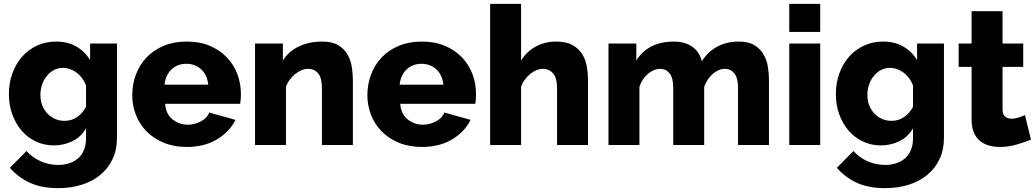

<svg xmlns="http://www.w3.org/2000/svg" viewBox="-20 -750 5359 993"><path d="M259 2Q207 2 164 -19Q121 -40 90.5 -76Q60 -112 43 -160Q26 -208 26 -263Q26 -321 44 -370.5Q62 -420 94 -456.5Q126 -493 171 -514Q216 -535 270 -535Q330 -535 374.5 -509.5Q419 -484 446 -439V-525H585V-36Q585 24 562.5 72Q540 120 500 153.5Q460 187 404 205Q348 223 281 223Q196 223 136 196Q76 169 31 118L117 31Q146 64 189 83.5Q232 103 281 103Q310 103 336 95Q362 87 382 70.5Q402 54 413.5 27.5Q425 1 425 -36V-87Q401 -43 356 -20.5Q311 2 259 2ZM314 -125Q351 -125 380 -145.5Q409 -166 425 -198V-308Q409 -350 376 -374.5Q343 -399 306 -399Q280 -399 258.5 -387.5Q237 -376 221.5 -356.5Q206 -337 197.5 -311.5Q189 -286 189 -259Q189 -230 198.5 -205.5Q208 -181 225 -163Q242 -145 264.5 -135Q287 -125 314 -125Z M946 10Q880 10 827.5 -11.5Q775 -33 738.5 -70Q702 -107 683 -155.5Q664 -204 664 -257Q664 -314 683 -364.5Q702 -415 738 -453Q774 -491 826.5 -513Q879 -535 946 -535Q1013 -535 1065 -513Q1117 -491 1153 -453.5Q1189 -416 1207.5 -367Q1226 -318 1226 -264Q1226 -250 1225 -236.5Q1224 -223 1222 -213H834Q838 -160 872.5 -132.5Q907 -105 951 -105Q986 -105 1018.5 -122Q1051 -139 1062 -168L1198 -130Q1167 -68 1102 -29Q1037 10 946 10ZM1057 -312Q1052 -362 1021 -391Q990 -420 944 -420Q897 -420 866.5 -390.5Q836 -361 831 -312Z M1805 0H1645V-295Q1645 -347 1625.5 -370.5Q1606 -394 1574 -394Q1557 -394 1540 -387Q1523 -380 1507 -367.5Q1491 -355 1478.5 -338Q1466 -321 1459 -301V0H1299V-525H1443V-437Q1472 -484 1525 -509.5Q1578 -535 1647 -535Q1698 -535 1729 -516.5Q1760 -498 1777 -468.5Q1794 -439 1799.5 -404Q1805 -369 1805 -336Z M2162 10Q2096 10 2043.5 -11.5Q1991 -33 1954.5 -70Q1918 -107 1899 -155.5Q1880 -204 1880 -257Q1880 -314 1899 -364.5Q1918 -415 1954 -453Q1990 -491 2042.5 -513Q2095 -535 2162 -535Q2229 -535 2281 -513Q2333 -491 2369 -453.5Q2405 -416 2423.5 -367Q2442 -318 2442 -264Q2442 -250 2441 -236.5Q2440 -223 2438 -213H2050Q2054 -160 2088.5 -132.5Q2123 -105 2167 -105Q2202 -105 2234.5 -122Q2267 -139 2278 -168L2414 -130Q2383 -68 2318 -29Q2253 10 2162 10ZM2273 -312Q2268 -362 2237 -391Q2206 -420 2160 -420Q2113 -420 2082.5 -390.5Q2052 -361 2047 -312Z M3021 0H2861V-295Q2861 -346 2841 -370Q2821 -394 2786 -394Q2772 -394 2755.5 -387.5Q2739 -381 2723.5 -368.5Q2708 -356 2695 -339Q2682 -322 2675 -301V0H2515V-730H2675V-437Q2704 -484 2751.5 -509.5Q2799 -535 2856 -535Q2909 -535 2941.5 -516.5Q2974 -498 2991.5 -469.5Q3009 -441 3015 -405.5Q3021 -370 3021 -336Z M3957 0H3797V-295Q3797 -347 3778 -370.5Q3759 -394 3729 -394Q3713 -394 3696.5 -387Q3680 -380 3666 -367.5Q3652 -355 3640.5 -338Q3629 -321 3622 -301V0H3462V-295Q3462 -347 3443 -370.5Q3424 -394 3394 -394Q3362 -394 3331.5 -368.5Q3301 -343 3287 -301V0H3127V-525H3271V-437Q3300 -485 3349.5 -510Q3399 -535 3465 -535Q3498 -535 3522.5 -527Q3547 -519 3565 -505Q3583 -491 3594 -472.5Q3605 -454 3610 -433Q3640 -482 3689 -508.5Q3738 -535 3801 -535Q3851 -535 3881.5 -516.5Q3912 -498 3929 -468.5Q3946 -439 3951.5 -404Q3957 -369 3957 -336Z M4062 0V-525H4222V0ZM4062 -585V-730H4222V-585Z M4536 2Q4484 2 4441 -19Q4398 -40 4367.5 -76Q4337 -112 4320 -160Q4303 -208 4303 -263Q4303 -321 4321 -370.5Q4339 -420 4371 -456.5Q4403 -493 4448 -514Q4493 -535 4547 -535Q4607 -535 4651.5 -509.5Q4696 -484 4723 -439V-525H4862V-36Q4862 24 4839.5 72Q4817 120 4777 153.5Q4737 187 4681 205Q4625 223 4558 223Q4473 223 4413 196Q4353 169 4308 118L4394 31Q4423 64 4466 83.5Q4509 103 4558 103Q4587 103 4613 95Q4639 87 4659 70.5Q4679 54 4690.5 27.5Q4702 1 4702 -36V-87Q4678 -43 4633 -20.5Q4588 2 4536 2ZM4591 -125Q4628 -125 4657 -145.5Q4686 -166 4702 -198V-308Q4686 -350 4653 -374.5Q4620 -399 4583 -399Q4557 -399 4535.5 -387.5Q4514 -376 4498.5 -356.5Q4483 -337 4474.5 -311.5Q4466 -286 4466 -259Q4466 -230 4475.5 -205.5Q4485 -181 4502 -163Q4519 -145 4541.5 -135Q4564 -125 4591 -125Z M5312 -28Q5279 -14 5236.5 -2Q5194 10 5151 10Q5121 10 5094.5 2.5Q5068 -5 5048 -21.5Q5028 -38 5016.5 -65Q5005 -92 5005 -130V-404H4938V-525H5005V-692H5165V-525H5272V-404H5165V-185Q5165 -159 5178 -147.5Q5191 -136 5211 -136Q5229 -136 5248 -142Q5267 -148 5281 -155Z"/></svg>

Font: Boldmen
Style: Bold
Weight: 700
Designer: Matt McInerney, Pablo Impallari, Rodrigo Fuenzalida
Foundry: LIVING CONCEPT
Version: Version 1.000